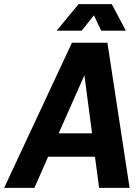

<svg xmlns="http://www.w3.org/2000/svg" viewBox="-30 -906 674 926"><path d="M423 -832 458 -758H577L509 -886H349L243 -758H364ZM448 0H595L488 -700H317L-10 0H136L202 -150H428ZM253 -263 377 -543 414 -263Z"/></svg>

Font: Arthouse Owned
Style: Bold Italic
Weight: 700
Italic angle: -10°
Designer: Jeremy Tribby
Foundry: Tribby Type
Version: Version 1.000;PS 001.000;hotconv 1.0.88;makeotf.lib2.5.64775